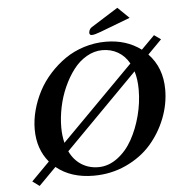

<svg xmlns="http://www.w3.org/2000/svg" viewBox="-58 -878 897 972"><g transform="rotate(-5 390.5 -392.0)"><path d="M104 40 68.8 14.2 161.1 -79.1Q104 -147 104 -247.1Q104 -295.4 117.4 -345.2Q130.9 -395 154.8 -440.4Q178.7 -485.8 214.8 -525.6Q251 -565.4 293.7 -595Q336.4 -624.5 389.9 -641.4Q443.4 -658.2 500 -658.2Q604.5 -658.2 679.7 -602.1L747.1 -669.9L780.8 -646L710.4 -574.7Q779.8 -502.4 779.8 -391.1Q779.8 -316.4 751.5 -244.4Q723.1 -172.4 672.9 -115.2Q622.6 -58.1 546.4 -22.9Q470.2 12.2 381.8 12.2Q266.6 12.2 191.9 -48.8ZM480 -617.2Q438 -617.2 399.4 -594.7Q360.8 -572.3 332.3 -534.7Q303.7 -497.1 282.2 -449.2Q260.7 -401.4 249.8 -348.6Q238.8 -295.9 238.8 -245.1Q238.8 -203.6 248 -166.5L615.7 -537.6Q593.8 -576.7 558.6 -596.9Q523.4 -617.2 480 -617.2ZM574.2 -824.2 631.8 -768.1 479 -710Q448.2 -698.2 434.1 -698.2Q421.9 -698.2 421.9 -710V-712.9Q424.3 -729.5 437 -737.8ZM633.3 -496.1 263.7 -122.1Q285.2 -77.1 323 -53Q360.8 -28.8 409.2 -28.8Q460.4 -28.8 505.9 -62.5Q551.3 -96.2 581.3 -149.9Q611.3 -203.6 628.7 -269.8Q646 -335.9 646 -401.9Q646 -455.1 633.3 -496.1Z"/></g></svg>

Font: Linux Libertine G
Style: Semibold Italic
Weight: 600
Italic angle: -11.5°
Designer: Philipp H. Poll
Foundry: Philipp H. Poll
Version: Version 5.1.1